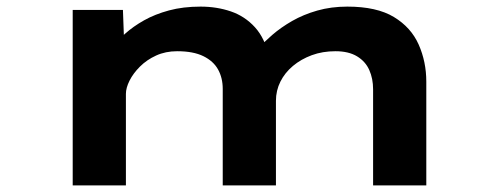

<svg xmlns="http://www.w3.org/2000/svg" viewBox="-20 -561 1506 581"><path d="M200 0V-531H352L357 -395L316 -414Q333 -436 358 -458.5Q383 -481 416 -499.5Q449 -518 491.5 -529.5Q534 -541 587 -541Q636 -541 678.5 -526.5Q721 -512 751.5 -478.5Q782 -445 794 -389L749 -395L758 -411Q777 -432 803.5 -455Q830 -478 864 -497.5Q898 -517 940 -529Q982 -541 1031 -541Q1120 -541 1172 -509.5Q1224 -478 1247 -426Q1270 -374 1270 -314V0H1109V-291Q1109 -323 1097.5 -349Q1086 -375 1060.5 -390.5Q1035 -406 995 -406Q956 -406 923.5 -394Q891 -382 866.5 -361.5Q842 -341 828.5 -314Q815 -287 815 -256V0H654V-292Q654 -325 640 -350.5Q626 -376 595.5 -391Q565 -406 516 -406Q481 -406 452.5 -393Q424 -380 403.5 -359.5Q383 -339 372 -317Q361 -295 361 -277V0Z"/></svg>

Font: Lexend Zetta
Style: Bold
Weight: 700
Designer: Bonnie Shaver-Troup, Thomas Jockin
Foundry: Lexend
Version: Version 1.007